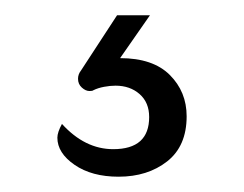

<svg xmlns="http://www.w3.org/2000/svg" viewBox="-20 -28 319 251"><path d="M55 152Q55 145 61 134Q91 167 128 167Q175 167 175 125Q175 106 162.5 95Q150 84 131 84Q124 84 116 85.5Q108 87 102 90Q101 91 97 91Q92 91 87 86.5Q82 82 82 75Q82 69 86 64L133 -8H176L137 48Q180 48 202 70Q224 92 224 124Q224 163 198.5 183Q173 203 135 203Q100 203 77.5 187.5Q55 172 55 152Z"/></svg>

Font: K2D Thin
Style: Regular
Weight: 100
Designer: Katatrad Aksorn Co.,Ltd.
Foundry: Cadson Demak Co.,Ltd.
Version: Version 1.000; ttfautohint (v1.6)